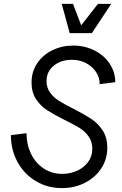

<svg xmlns="http://www.w3.org/2000/svg" viewBox="-20 -950 626 986"><path d="M36 -256 116 -266Q116 -209 139 -161Q162 -113 204 -85Q246 -57 300 -57Q339 -57 374.5 -72.5Q410 -88 432 -117.5Q454 -147 454 -186Q454 -223 435 -249.5Q416 -276 387.5 -293.5Q359 -311 310 -335Q256 -362 222 -384Q188 -406 165 -441Q142 -476 142 -526Q142 -582 171 -625Q200 -668 249 -692Q298 -716 356 -716Q415 -716 465 -691Q515 -666 543.5 -622.5Q572 -579 572 -528L492 -518Q492 -552 473 -580.5Q454 -609 421.5 -626Q389 -643 349 -643Q294 -643 256.5 -613Q219 -583 219 -533Q219 -499 237.5 -474Q256 -449 283 -432Q310 -415 358 -391Q414 -362 448.5 -339.5Q483 -317 507 -280.5Q531 -244 531 -191Q531 -133 500.5 -86Q470 -39 416.5 -11.5Q363 16 298 16Q223 16 163 -20.5Q103 -57 69.5 -119Q36 -181 36 -256ZM397 -820 483 -930H551L452 -780H338L297 -930H355Z"/></svg>

Font: MedMera Sans
Style: Italic
Weight: 400
Italic angle: -11°
Designer: Kasper Nordkvist
Foundry: UNCUT.wtf
Version: Version 1.300